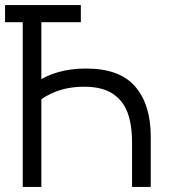

<svg xmlns="http://www.w3.org/2000/svg" viewBox="-20 -740 686 760"><path d="M0 -652V-720H300V-652ZM143.7 -720V-382L123.3 -413.7Q159.3 -439.7 209.6 -454.2Q259.8 -468.7 320.7 -468.7Q454.5 -468.7 515.6 -396.9Q576.7 -325.2 576.7 -199.7V0H502.7V-174Q502.7 -247 484.7 -295Q466.7 -343 425 -369.8Q383.3 -396.7 313.3 -396.7Q251.5 -396.7 202.3 -377.9Q153.2 -359.2 128 -332.7L143.7 -391.7V0H70V-720Z"/></svg>

Font: Manrope
Style: Regular
Weight: 400
Designer: Mikhail Sharanda
Foundry: Mikhail Sharanda
Version: Version 4.503